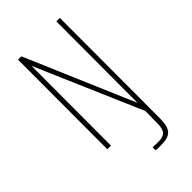

<svg xmlns="http://www.w3.org/2000/svg" viewBox="-232 -662 897 897"><g transform="rotate(-45 216.5 -213.5)"><path d="M268 164Q259 164 251.5 164Q244 164 234 163V143L268 144Q300 145 314.5 131.5Q329 118 329 81L330 -1L103 -526L102 0H78L79 -591H101L331 -54L332 -591H355L354 45Q355 89 349.5 115Q344 141 325.5 152.5Q307 164 268 164Z"/></g></svg>

Font: Alumni Sans Thin Thin
Style: Regular
Weight: 250
Version: Version 1.018